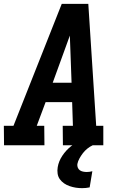

<svg xmlns="http://www.w3.org/2000/svg" viewBox="-25 -755 645 998"><path d="M206 0H-4L-5 -101H45L296 -735H434L475 -101H512V0H302L301 -101H354L350 -224H212L166 -101H205ZM347 -325 341 -490Q340 -510 339.5 -530Q339 -550 338 -570Q331 -550 323.5 -530Q316 -510 309 -490L249 -325ZM402 223Q385 223 369 220.5Q353 218 337 212.5Q321 207 308 198Q295 189 286 176.5Q277 164 274.5 147.5Q272 131 275 114Q280 83 299 54.5Q318 26 344.5 5Q371 -16 402 -28.5Q433 -41 464 -44L457 0Q442 7 429 17.5Q416 28 406 41Q396 54 388 68.5Q380 83 377 98Q376 108 379.5 116.5Q383 125 390 130Q397 135 406.5 137Q416 139 426 139Q433 139 440.5 138Q448 137 455 135L441 219Q431 221 421.5 222Q412 223 402 223Z"/></svg>

Font: Iosevka HT Extended
Style: Bold Italic
Weight: 700
Width: 7
Italic angle: -9°
Monospace: yes
Designer: Belleve Invis
Foundry: Belleve Invis
Version: Version 32.3.0; ttfautohint (v1.8.4)